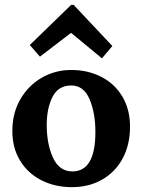

<svg xmlns="http://www.w3.org/2000/svg" viewBox="-20 -758 588 793"><path d="M31 0ZM517 -235Q517 -160 486.5 -103.5Q456 -47 401.5 -16Q347 15 277 15Q207 15 151 -13.5Q95 -42 63 -94.5Q31 -147 31 -217Q31 -291 64 -348Q97 -405 152.5 -437Q208 -469 274 -469Q343 -469 398.5 -440.5Q454 -412 485.5 -359Q517 -306 517 -235ZM173 -242Q173 -163 199 -106.5Q225 -50 279 -50Q374 -50 374 -213Q374 -291 350 -348Q326 -405 274 -405Q221 -405 197 -358Q173 -311 173 -242ZM401 -517 274 -622H273L145 -524L103 -572L274 -738H284L444 -568Z"/></svg>

Font: Sumana
Style: Bold
Weight: 700
Designer: Cyreal, Alexei Vanyashin (Devanagari), Olga Karpushina (Latin)
Foundry: Cyreal
Version: Version 1.015;PS 001.015;hotconv 1.0.70;makeotf.lib2.5.58329